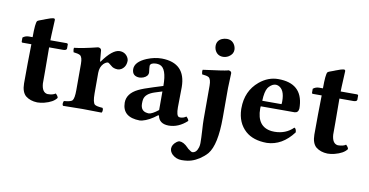

<svg xmlns="http://www.w3.org/2000/svg" viewBox="-82 -885 2584 1343"><g transform="rotate(10 1210.0 -213.0)"><path d="M63 -434.1H90.8Q90.8 -534.7 102.1 -549.8Q106 -555.2 145.5 -568.4Q151.4 -570.3 154.8 -572.3Q193.8 -588.4 215.3 -589.8Q222.2 -587.9 223.1 -581.1Q223.1 -579.1 217.8 -467.8L216.8 -434.1H334Q340.8 -432.6 341.8 -428.2V-397Q340.3 -384.8 317.9 -383.8H216.8Q216.8 -325.2 217.8 -213.9Q218.3 -147.5 217.8 -127Q222.7 -64.5 262.2 -60.1Q300.8 -60.5 318.8 -74.2Q336.4 -58.1 336.9 -45.9Q313.5 -12.7 250 3.4Q224.1 9.8 201.2 9.8Q150.9 8.3 118.2 -18.1Q88.4 -44.4 87.9 -105Q87.9 -252.9 90.8 -383.8H25.9Q21.5 -385.7 21 -390.1V-418.9Q38.6 -433.6 63 -434.1Z M585.9 -268.1V-122.1Q585.9 -57.1 602.5 -43.9Q615.2 -34.7 657.7 -32.2Q666 -23.9 661.1 -4.4Q659.7 0 657.7 2Q571.3 0 521 0Q467.8 0 384.8 2H383.8Q375.5 -6.3 380.9 -25.4Q382.3 -29.8 383.8 -32.2Q432.1 -36.1 442.9 -47.9Q456.1 -64 456.1 -122.1V-309.1Q456.1 -357.4 438 -368.7Q424.3 -376.5 391.1 -379.9Q385.7 -397.5 388.7 -411.1Q447.8 -417 554.7 -443.8Q575.2 -442.9 578.1 -426.8Q578.1 -425.8 585 -348.1H588.9Q656.2 -443.4 708 -443.8Q746.1 -443.8 766.1 -411.6Q773.4 -398.9 773.9 -388.2Q773.9 -343.3 740.7 -322.8Q728.5 -315.9 716.3 -315.4Q684.6 -315.9 668 -332Q646.5 -350.1 641.6 -351.1Q626.5 -350.1 609.9 -334Q586.4 -309.6 585.9 -268.1Z M1056.2 -48.3 1049.8 -47.9Q995.6 -4.9 946.3 7.3Q936.5 9.8 929.7 9.8Q805.7 8.3 804.7 -95.2Q804.7 -160.2 880.9 -197.8Q914.6 -214.4 983.9 -235.8L1050.8 -256.8Q1050.8 -382.3 999.5 -398.4Q988.3 -401.9 973.6 -401.9Q935.1 -400.9 931.6 -379.4Q931.6 -365.7 936 -332Q936 -304.7 903.3 -291.5Q889.2 -286.1 874 -285.6Q823.2 -287.1 822.3 -336.4Q822.3 -388.2 902.3 -421.9Q955.6 -443.8 1007.8 -443.8Q1177.7 -441.4 1178.7 -271L1176.8 -127Q1176.8 -68.4 1195.3 -61.5Q1200.2 -60.1 1204.6 -60.1Q1229 -60.5 1246.6 -74.2Q1264.2 -58.1 1264.6 -45.9Q1204.6 9.8 1133.8 9.8Q1066.4 8.8 1056.2 -48.3ZM1050.8 -217.8 998.5 -201.2Q935.5 -180.7 927.2 -140.1Q924.8 -128.4 924.8 -109.9Q924.8 -56.2 972.7 -50.8Q978 -50.3 982.9 -49.8Q1006.8 -50.8 1050.8 -85.9Z M1368.7 -314Q1368.7 -361.3 1351.1 -373Q1337.9 -380.9 1303.7 -383.8Q1298.3 -401.9 1301.8 -416Q1452.6 -435.5 1472.7 -441.4Q1477.1 -442.9 1479.5 -443.8Q1501.5 -442.4 1502.4 -426.8Q1502.4 -425.3 1498.5 -320.8V-109.9Q1498.5 83 1443.4 150.4Q1431.6 164.1 1417.5 175.8Q1363.8 220.7 1307.1 229Q1288.1 231.9 1265.6 231.9Q1227.1 231.9 1198.7 205.6Q1180.2 187 1179.7 165Q1179.7 137.2 1209 114.3Q1221.2 105 1229.5 105Q1259.3 105 1291.5 138.7Q1296.9 144.5 1298.8 146Q1320.3 162.6 1328.6 164.1Q1358.9 164.1 1371.6 121.6Q1375.5 106.4 1375.5 91.8Q1375.5 57.6 1372.1 2Q1368.7 -48.8 1368.7 -76.2ZM1361.8 -596.2Q1361.8 -634.8 1397 -650.9Q1412.6 -657.7 1431.6 -658.2Q1474.1 -658.2 1491.2 -618.2Q1496.6 -604.5 1496.6 -591.8Q1496.6 -561 1465.8 -541.5Q1447.3 -530.3 1425.8 -529.8Q1383.3 -529.8 1366.7 -569.8Q1361.8 -583 1361.8 -596.2Z M1750 -274.9H1886.2Q1888.2 -277.8 1888.2 -295.9Q1888.2 -379.4 1841.8 -398.4Q1832.5 -401.9 1824.2 -401.9Q1800.8 -401.9 1777.8 -377.9Q1773.4 -372.6 1770 -368.2Q1752 -339.8 1750 -274.9ZM2003.9 -128.9Q2017.1 -125 2019 -98.1Q1940.9 6.3 1832 9.8Q1733.9 9.3 1679.2 -40Q1618.2 -95.2 1615.2 -190.4Q1615.2 -194.8 1615.2 -198.2Q1615.2 -320.8 1701.7 -393.1Q1762.7 -443.8 1835 -443.8Q2004.9 -443.8 2014.6 -284.7Q2015.1 -274.9 2015.1 -266.1Q2012.7 -236.3 1986.3 -234.9H1746.1Q1746.1 -232.4 1745.6 -228.5Q1745.1 -222.2 1745.1 -219.2Q1745.1 -88.4 1852.1 -77.1Q1861.3 -76.2 1871.1 -76.2Q1952.1 -76.7 2003.9 -128.9Z M2125 -434.1H2152.8Q2152.8 -534.7 2164.1 -549.8Q2168 -555.2 2207.5 -568.4Q2213.4 -570.3 2216.8 -572.3Q2255.9 -588.4 2277.3 -589.8Q2284.2 -587.9 2285.2 -581.1Q2285.2 -579.1 2279.8 -467.8L2278.8 -434.1H2396Q2402.8 -432.6 2403.8 -428.2V-397Q2402.3 -384.8 2379.9 -383.8H2278.8Q2278.8 -325.2 2279.8 -213.9Q2280.3 -147.5 2279.8 -127Q2284.7 -64.5 2324.2 -60.1Q2362.8 -60.5 2380.9 -74.2Q2398.4 -58.1 2398.9 -45.9Q2375.5 -12.7 2312 3.4Q2286.1 9.8 2263.2 9.8Q2212.9 8.3 2180.2 -18.1Q2150.4 -44.4 2149.9 -105Q2149.9 -252.9 2152.8 -383.8H2087.9Q2083.5 -385.7 2083 -390.1V-418.9Q2100.6 -433.6 2125 -434.1Z"/></g></svg>

Font: Linux Libertine O
Style: Bold
Weight: 700
Designer: Philipp H. Poll
Foundry: Philipp H. Poll
Version: Version 5.0.0